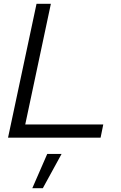

<svg xmlns="http://www.w3.org/2000/svg" viewBox="-20 -720 632 1004"><path d="M22 0 171 -700H246L112 -69H520L506 0ZM149 264 227 85H302L204 264Z"/></svg>

Font: Red Hat Display VF
Style: Italic
Weight: 300
Italic angle: -12°
Designer: Pentagram, MCKL
Foundry: Pentagram, MCKL
Version: Version 1.023